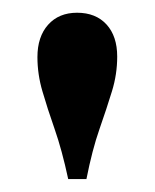

<svg xmlns="http://www.w3.org/2000/svg" viewBox="-20 -627 239 297"><path d="M85.5 -350Q75.8 -395.2 64.5 -427.4Q53.2 -459.7 45.6 -485.9Q37.9 -512.1 37.9 -538.7Q37.9 -570.2 54.4 -588.7Q71 -607.3 99.2 -607.3Q128.2 -607.3 144.8 -589.1Q161.3 -571 161.3 -539.5Q161.3 -512.1 153.2 -485.9Q145.2 -459.7 133.9 -427.4Q122.6 -395.2 113.7 -350Z"/></svg>

Font: Playfair 9pt
Style: Bold
Weight: 700
Designer: Claus Eggers Sørensen
Foundry: Claus Eggers Sørensen
Version: Version 2.203